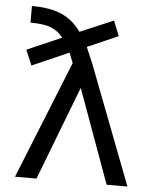

<svg xmlns="http://www.w3.org/2000/svg" viewBox="-53 -797 673 844"><g transform="rotate(5 283.0 -375.0)"><path d="M139.6 2H44.9L253.9 -517.6Q240.2 -553.7 236.3 -562.5L74.2 -491.2L45.9 -558.6L198.2 -625Q177.7 -652.3 146 -665.5Q114.3 -678.7 53.7 -678.7V-752Q134.8 -752 185.5 -729.5Q236.3 -707 271.5 -657.2L418.9 -719.7L445.3 -653.3L309.6 -593.8Q318.4 -574.2 340.8 -520.5L541 2H449.2L298.8 -412.1Z"/></g></svg>

Font: Gen Shin Gothic Regular
Style: Regular
Weight: 400
Designer: [Source Han Sans]
Ryoko NISHIZUKA  (kana & ideographs); Paul D. Hunt (Latin, Greek & Cyrillic); Wenlong ZHANG  (bopomofo
Version: Version 1.002.20150607